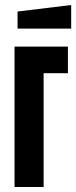

<svg xmlns="http://www.w3.org/2000/svg" viewBox="-20 -746 304 766"><path d="M38 0V-560H251V-454H154V0ZM50 -632V-700L264 -726V-632Z"/></svg>

Font: Tektur Condensed Medium
Style: Regular
Weight: 500
Width: 3
Designer: Adam Jagosz
Foundry: Adam Jagosz
Version: Version 1.005;gftools[0.9.30]